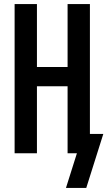

<svg xmlns="http://www.w3.org/2000/svg" viewBox="-20 -755 529 946"><path d="M305 171 359 0H313V-330H162V0H52V-735H162V-425H313V-735H423V-95H489L405 171Z"/></svg>

Font: Iosevka QP
Style: Bold
Weight: 700
Designer: Belleve Invis
Foundry: Belleve Invis
Version: Version 20.0.0; ttfautohint (v1.8.4)